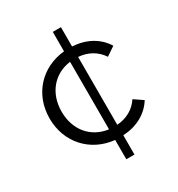

<svg xmlns="http://www.w3.org/2000/svg" viewBox="-181 -763 925 1000"><g transform="rotate(-30 281.5 -263.0)"><path d="M46 -263C46 -119 145 -10 286 4V120H335V4C416 0 484 -36 523 -99L470 -135C439 -88 391 -63 335 -59V-467C391 -463 439 -437 470 -390L523 -426C484 -489 418 -525 335 -530V-646H286V-529C145 -515 46 -408 46 -263ZM286 -466V-60C186 -73 118 -151 118 -263C118 -374 186 -453 286 -466Z"/></g></svg>

Font: Malon Grotesk
Style: Regular
Weight: 400
Designer: Julieta Ulanovsky
Foundry: Julieta Ulanovsky
Version: Version 7.200